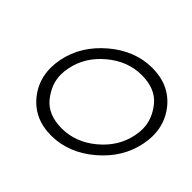

<svg xmlns="http://www.w3.org/2000/svg" viewBox="-146 -821 1017 1017"><g transform="rotate(45 362.5 -312.5)"><path d="M342.8 3.9Q213.4 3.9 140.6 -89.8Q86.9 -159.2 86.9 -248Q86.9 -278.8 93.3 -312.5Q119.1 -441.9 229.2 -535.4Q339.4 -628.9 468.8 -628.9Q598.1 -628.9 671.4 -535.6Q725.1 -466.3 725.1 -377.9Q725.1 -346.7 718.3 -312.5Q692.9 -183.1 582.5 -89.6Q472.2 3.9 342.8 3.9ZM356 -62.5Q460 -62.5 547.6 -135.7Q635.3 -209 655.8 -312.5Q661.1 -339.4 661.1 -364.3Q661.1 -435.1 610.1 -498.8Q559.1 -562.5 455.6 -562.5Q352.1 -562.5 264.2 -489.3Q176.3 -416 155.8 -312.5Q150.4 -285.6 150.4 -260.7Q150.4 -189.9 201.4 -126.2Q252.4 -62.5 356 -62.5Z"/></g></svg>

Font: Juliett
Style: Italic
Weight: 400
Italic angle: -11.25°
Designer: GGBotNet
Foundry: GGBotNet
Version: 0.60